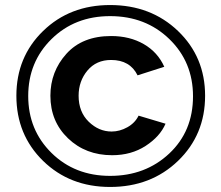

<svg xmlns="http://www.w3.org/2000/svg" viewBox="-20 -735 878 762"><path d="M417 7Q257 7 151 -96.5Q45 -200 45 -355Q45 -509 151 -612Q257 -715 417 -715Q579 -715 686.5 -612Q794 -509 794 -355Q794 -200 686.5 -96.5Q579 7 417 7ZM746 -353Q746 -489 652 -580Q558 -671 417 -671Q277 -671 184.5 -580Q92 -489 92 -354Q92 -219 184.5 -128Q277 -37 417 -37Q557 -37 651.5 -125.5Q746 -214 746 -353ZM425 -119Q320 -119 250 -186Q180 -253 180 -355Q180 -451 243.5 -521.5Q307 -592 421 -592Q495 -592 550.5 -560Q606 -528 632 -470L526 -436Q496 -497 421 -497Q362 -497 327 -455Q292 -413 292 -355Q292 -291 332 -252Q372 -213 423 -213Q455 -213 485.5 -230Q516 -247 530 -276L637 -244Q615 -193 558 -156Q501 -119 425 -119Z"/></svg>

Font: Raleway
Style: Regular
Weight: 600
Designer: Matt McInerney, Pablo Impallari, Rodrigo Fuenzalida
Foundry: Matt McInerney, Pablo Impallari, Rodrigo Fuenzalida
Version: Version 1.000;PS 001.001;hotconv 1.0.56; ttfautohint (v1.5)